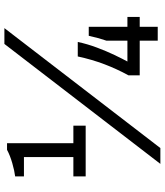

<svg xmlns="http://www.w3.org/2000/svg" viewBox="42 -780 750 874"><g transform="rotate(-90 417.0 -343.0)"><path d="M108 12 654 -698H726L180 12ZM51 -328V-384H139V-609H51V-649Q76 -652 111 -662Q146 -672 172 -686H202V-384H282V-328ZM669 0V-82H511V-133Q540 -186 561.5 -242.5Q583 -299 597 -364H663Q654 -321 637.5 -277Q621 -233 603.5 -196.5Q586 -160 574 -138H669V-234Q675 -251 680 -269Q685 -287 691 -314H732V-138H777V-82H732V0Z"/></g></svg>

Font: Archivo VF Beta
Style: Regular
Weight: 400
Designer: Hector Gatti
Foundry: Omnibus-Type
Version: Version 1.002